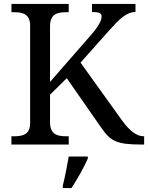

<svg xmlns="http://www.w3.org/2000/svg" viewBox="-20 -734 752 975"><path d="M38 0H329V-42H316C271 -42 234 -51 234 -114V-253L319 -337L491 -90C541 -18 567 0 701 0H712V-42H710C673 -42 638 -70 600 -122L389 -416L534 -579C586 -637 622 -673 668 -673V-714H447V-673C480 -673 496 -668 496 -651C496 -632 484 -604 441 -555L234 -318V-600C234 -663 271 -672 316 -672H329V-714H38V-672H51C95 -672 133 -663 133 -604V-109C133 -50 95 -42 51 -42H38ZM299 208V221H343C371 179 408 113 426 71V61H329C321 109 310 164 299 208Z"/></svg>

Font: Noto Nastaliq Urdu
Style: Regular
Weight: 400
Designer: Monotype Design Team (Patrick Giasson: type design, Kamal Mansour: OpenType code, Glenda Bellarosa). Updated by Simon Co
Foundry: Monotype Imaging Inc., Simon Cozens
Version: Version 3.009